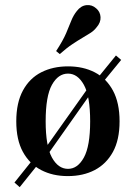

<svg xmlns="http://www.w3.org/2000/svg" viewBox="-20 -694 544 769"><path d="M152.4 -48.4 137.1 -66.1 350 -366.1 364.5 -349.2ZM58.9 55.6 37.9 37.1 121.8 -67.7 141.1 -46.8ZM378.2 -347.6 359.7 -367.7 444.4 -471.8 465.3 -454ZM251.6 11.3Q191.1 11.3 144.8 -12.9Q98.4 -37.1 71.8 -85.5Q45.2 -133.9 45.2 -208.1Q45.2 -282.3 71.8 -331.5Q98.4 -380.6 145.2 -404.4Q191.9 -428.2 252.4 -428.2Q312.9 -428.2 359.3 -404.4Q405.6 -380.6 432.3 -331.5Q458.9 -282.3 458.9 -208.1Q458.9 -133.9 432.3 -85.5Q405.6 -37.1 359.3 -12.9Q312.9 11.3 251.6 11.3ZM252.4 -17.7Q291.1 -17.7 316.1 -63.3Q341.1 -108.9 341.1 -208.1Q341.1 -308.9 316.1 -354Q291.1 -399.2 252.4 -399.2Q212.9 -399.2 187.9 -354Q162.9 -308.9 162.9 -208.1Q162.9 -108.9 187.9 -63.3Q212.9 -17.7 252.4 -17.7ZM219.4 -477.4 204.8 -489.5Q232.3 -531.5 244.8 -560.9Q257.3 -590.3 265.7 -611.7Q274.2 -633.1 287.9 -650Q304 -671 326.2 -673.4Q348.4 -675.8 365.3 -660.5Q381.5 -646.8 382.7 -625.4Q383.9 -604 366.9 -584.7Q356.5 -571 342.3 -562.1Q328.2 -553.2 310.5 -542.7Q292.7 -532.3 270.2 -517.3Q247.6 -502.4 219.4 -477.4Z"/></svg>

Font: Playfair 5pt SemiExpanded Light
Style: Bold
Weight: 700
Version: Version 2.203